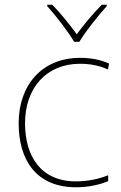

<svg xmlns="http://www.w3.org/2000/svg" viewBox="-20 -783 512 813"><path d="M294 -606H316C340 -647 395 -716 432 -757V-763H411C374 -726 333 -676 305 -638C277 -676 238 -726 201 -763H180V-757C217 -716 270 -647 294 -606ZM302 10C357 10 405 -2 438 -16V-41C399 -25 350 -15 302 -15C150 -15 86 -125 86 -261C86 -409 175 -513 319 -513C357 -513 397 -507 437 -489L442 -514C405 -530 367 -538 319 -538C157 -538 59 -422 59 -261C59 -106 133 10 302 10Z"/></svg>

Font: Noto Sans Canadian Aboriginal Thin
Style: Regular
Weight: 100
Designer: Monotype Design Team, Typotheque's Kevin King
Foundry: Monotype Imaging Inc.
Version: Version 2.004